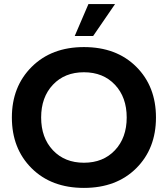

<svg xmlns="http://www.w3.org/2000/svg" viewBox="-20 -908 820 938"><path d="M38 -334Q38 -485 135 -581.5Q232 -678 390 -678Q549 -678 645.5 -582Q742 -486 742 -334Q742 -182 645.5 -86Q549 10 390 10Q231 10 134.5 -86Q38 -182 38 -334ZM238.5 -174Q296 -113 390 -113Q484 -113 541.5 -174Q599 -235 599 -334Q599 -433 541.5 -494Q484 -555 390 -555Q296 -555 238.5 -494Q181 -433 181 -334Q181 -235 238.5 -174ZM435 -732H345L412 -888H542Z"/></svg>

Font: Gantari
Style: Bold
Weight: 700
Designer: Anugrah Pasau
Foundry: Lafontype
Version: Version 1.000